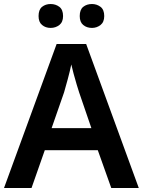

<svg xmlns="http://www.w3.org/2000/svg" viewBox="-20 -936 712 956"><path d="M534 0 467 -188H203L137 0H0L262 -717H409L671 0ZM374 -476Q370 -488 362 -514.5Q354 -541 346.5 -569Q339 -597 335 -615Q328 -581 317 -540.5Q306 -500 299 -476L237 -298H435ZM172 -856Q172 -888 189.5 -902Q207 -916 232 -916Q257 -916 275.5 -902Q294 -888 294 -856Q294 -826 275.5 -811.5Q257 -797 232 -797Q207 -797 189.5 -811.5Q172 -826 172 -856ZM377 -856Q377 -888 394.5 -902Q412 -916 438 -916Q462 -916 480.5 -902Q499 -888 499 -856Q499 -826 480.5 -811.5Q462 -797 438 -797Q412 -797 394.5 -811.5Q377 -826 377 -856Z"/></svg>

Font: Noto Sans Meetei Mayek SemiBold
Style: Regular
Weight: 600
Designer: Monotype Design Team and Neelakash Kshetrimayum
Foundry: Monotype Imaging Inc.
Version: Version 2.002; ttfautohint (v1.8.4.7-5d5b)